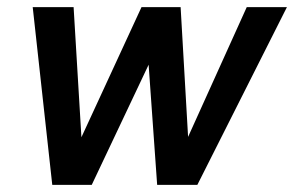

<svg xmlns="http://www.w3.org/2000/svg" viewBox="-20 -520 827 540"><path d="M238 0H127L72 -500H187L209 -134L378 -500H488L509 -135L674 -500H787L535 0H422L398 -338Z"/></svg>

Font: Albert Sans SemiBold
Style: Italic
Weight: 600
Italic angle: -11.25°
Designer: Andreas Rasmussen
Foundry: a.Foundry
Version: Version 1.025